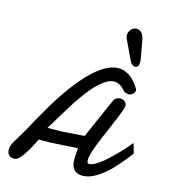

<svg xmlns="http://www.w3.org/2000/svg" viewBox="-140 -1085 1067 1212"><g transform="rotate(15 394.0 -478.5)"><path d="M525.4 -139.2Q522.9 -129.9 520.3 -117.9Q517.6 -106 517.6 -95.2Q517.6 -85.4 520.5 -78.6Q523.4 -71.8 533.2 -71.8Q546.4 -71.8 564.7 -81.3Q583 -90.8 604 -106.7Q625 -122.6 647.5 -143.3Q669.9 -164.1 691.9 -186.3Q713.9 -208.5 733.9 -231Q753.9 -253.4 769.5 -272.9L787.6 -208Q755.4 -165 721.2 -125.5Q687 -85.9 651.6 -55.7Q616.2 -25.4 580.6 -7.3Q544.9 10.7 509.8 10.7Q489.3 10.7 474.9 4.2Q460.4 -2.4 451.7 -13.9Q442.9 -25.4 438.7 -40.3Q434.6 -55.2 434.6 -71.8Q434.6 -78.1 435.1 -89.8Q435.5 -101.6 436.3 -114Q437 -126.5 437.7 -136.7Q438.5 -147 438.5 -149.9L265.1 -139.2L184.6 -138.2Q164.1 -93.8 144 -59.6Q135.3 -44.9 125.5 -30.8Q115.7 -16.6 106 -5.6Q96.2 5.4 86.4 12Q76.7 18.6 67.4 18.6Q52.7 18.6 43.5 14.2Q34.2 9.8 28.8 3.2Q23.4 -3.4 21.2 -11.7Q19 -20 19 -27.3Q19 -40 22.5 -52.5Q25.9 -64.9 32.2 -76.2L96.7 -184.6Q101.1 -191.4 114.5 -217.3Q127.9 -243.2 149.2 -281Q170.4 -318.8 198.2 -364.7Q226.1 -410.6 258.5 -457.8Q291 -504.9 327.4 -549.3Q363.8 -593.8 402.1 -628.2Q440.4 -662.6 479.5 -683.3Q518.6 -704.1 557.1 -704.1Q593.3 -704.1 628.2 -681.6Q663.1 -659.2 694.8 -607.9Q698.2 -601.1 698.2 -596.2Q698.2 -589.8 694.8 -583.5Q691.4 -577.1 685.8 -572.3Q680.2 -567.4 673.3 -564.5Q666.5 -561.5 659.2 -561.5Q650.4 -561.5 638.9 -565.4Q627.4 -569.3 617.2 -582Q602.1 -599.6 585.7 -607.7Q569.3 -615.7 553.2 -615.7Q530.3 -615.7 506.3 -602.8Q482.4 -589.8 458.3 -567.6Q434.1 -545.4 410.2 -516.4Q386.2 -487.3 363.8 -455.1Q341.3 -422.9 320.3 -389.2Q299.3 -355.5 280.8 -324.7Q262.2 -293.9 246.8 -268.1Q231.4 -242.2 219.7 -224.6H309.1L460 -235.8Q464.4 -245.6 471.7 -262.5Q479 -279.3 488 -300.3Q497.1 -321.3 507.8 -345.7Q518.6 -370.1 529.5 -394.8Q540.5 -419.4 551.3 -443.6Q562 -467.8 571.3 -488.3Q577.6 -506.8 590.1 -514.6Q602.5 -522.5 616.7 -522.5Q624 -522.5 631.3 -520.3Q638.7 -518.1 644.8 -513.4Q650.9 -508.8 654.8 -501.7Q658.7 -494.6 659.2 -484.9Q659.2 -475.6 651.1 -453.1Q643.1 -430.7 630.6 -400.4Q618.2 -370.1 602.8 -334.7Q587.4 -299.3 572.5 -263.9Q557.6 -228.5 544.9 -196Q532.2 -163.6 525.4 -139.2ZM675.8 -796.4Q676.8 -790 677.2 -784.7Q677.7 -779.3 677.7 -774.4Q677.7 -756.3 670.4 -748Q663.1 -739.7 653.3 -739.7Q643.6 -739.7 633.1 -748Q622.6 -756.3 615.7 -772.9Q601.6 -803.7 586.9 -834Q572.3 -864.3 558.1 -895Q552.2 -908.2 552.2 -920.4Q552.2 -932.1 556.6 -942.1Q561 -952.1 568.1 -959.2Q575.2 -966.3 584.2 -970.5Q593.3 -974.6 602.5 -974.6Q618.2 -974.6 632.6 -961.9Q647 -949.2 653.8 -918.5Q659.2 -887.7 664.8 -857.4Q670.4 -827.1 675.8 -796.4Z"/></g></svg>

Font: Damion
Style: Regular
Weight: 400
Foundry: vernon adams
Version: Version 1.000